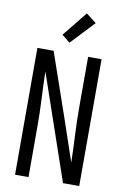

<svg xmlns="http://www.w3.org/2000/svg" viewBox="-104 -1037 709 1096"><g transform="rotate(10 250.0 -489.0)"><path d="M64 0V-735H158L284 -371L368 -124Q366 -204 362 -283Q358 -362 358 -441V-735H436V0H342L132 -611Q134 -531 138 -452Q142 -373 142 -294V0ZM239 -796 192 -834 308 -978 367 -932Z"/></g></svg>

Font: Moesevka
Style: Regular
Weight: 400
Monospace: yes
Designer: Belleve Invis
Foundry: Belleve Invis
Version: Version 32.5.0; ttfautohint (v1.8.4)